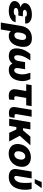

<svg xmlns="http://www.w3.org/2000/svg" viewBox="1797 -2628 1034 4668"><g transform="rotate(90 2314.0 -294.0)"><path d="M369.1 -286.6 365.7 -265.6 358.4 -223.1H277.8Q243.7 -222.7 211.2 -210.7Q178.7 -198.7 172.9 -167Q169.9 -146.5 189.7 -129.4Q209.5 -112.3 254.4 -112.3Q301.8 -112.3 326.2 -123.8Q350.6 -135.3 356 -156.7H519Q508.8 -100.6 467.3 -63.5Q425.8 -26.4 366.9 -8.3Q308.1 9.8 246.1 9.8Q171.9 9.8 115 -9.5Q58.1 -28.8 28.6 -64.2Q-1 -99.6 6.8 -148.9Q15.1 -196.3 52.2 -229.7Q89.4 -263.2 154.3 -277.3Q100.6 -293 75.4 -325.4Q50.3 -357.9 56.2 -396.5Q64.9 -446.8 104 -481.7Q143.1 -516.6 203.9 -534.7Q264.6 -552.7 338.9 -552.7Q403.8 -552.7 454.1 -533.2Q504.4 -513.7 530.8 -477.1Q557.1 -440.4 549.8 -388.2H384.3Q386.7 -411.6 365.2 -421.1Q343.8 -430.7 308.1 -430.7Q267.1 -430.7 244.6 -415Q222.2 -399.4 218.3 -380.9Q215.3 -359.4 236.1 -346.4Q256.8 -333.5 295.9 -333.5H377Z M528.3 203.1 610.4 -291Q631.3 -417 710.7 -484.9Q790 -552.7 909.7 -552.7Q981.4 -552.7 1025.9 -529.8Q1070.3 -506.8 1092.5 -467.3Q1114.7 -427.7 1118.9 -377Q1123 -326.2 1113.8 -271L1111.8 -261.2Q1098.6 -179.2 1063.2 -118.2Q1027.8 -57.1 974.1 -23.7Q920.4 9.8 853 9.8Q811.5 9.8 783.2 -3.9Q754.9 -17.6 737.3 -43L696.8 203.1ZM772.5 -258.8Q767.6 -226.6 769 -196Q770.5 -165.5 785.4 -145.5Q800.3 -125.5 835.9 -125.5Q872.1 -125.5 894.3 -146.2Q916.5 -167 928.2 -198.2Q939.9 -229.5 944.8 -261.2L946.3 -271Q952.6 -308.1 950.2 -340.3Q947.8 -372.6 931.6 -392.3Q915.5 -412.1 881.3 -412.1Q835 -412.1 809.8 -372.1Q784.7 -332 774.9 -272Z M1293.5 -515.6H1448.2Q1397 -439.5 1367.2 -379.6Q1337.4 -319.8 1327.1 -258.8Q1304.7 -123 1378.4 -123Q1409.2 -123 1432.1 -149.2Q1455.1 -175.3 1464.8 -233.4L1490.2 -386.7H1663.1L1637.7 -233.4Q1627.9 -174.8 1642.3 -148.9Q1656.7 -123 1687.5 -123Q1761.2 -123 1783.7 -258.8Q1793.9 -319.3 1783.9 -379.4Q1773.9 -439.5 1748 -515.6H1902.8Q1933.6 -455.6 1946 -392.8Q1958.5 -330.1 1945.8 -253.9Q1922.4 -113.3 1851.3 -51.8Q1780.3 9.8 1678.2 9.8Q1619.1 9.8 1581.3 -12.9Q1543.5 -35.6 1525.4 -77.6Q1493.7 -35.6 1448.5 -12.9Q1403.3 9.8 1344.2 9.8Q1275.9 9.8 1230 -17.1Q1184.1 -43.9 1166.3 -102.1Q1148.4 -160.2 1163.6 -253.9Q1176.3 -330.1 1209.5 -392.8Q1242.7 -455.6 1293.5 -515.6Z M2561 -545.9 2539.1 -414.1H2360.4L2320.8 -176.3Q2313 -124 2357.4 -124Q2375 -124 2385.3 -125.2Q2395.5 -126.5 2409.2 -128.9L2400.4 -1.5Q2377.4 4.9 2355.7 7.3Q2334 9.8 2303.2 9.8Q2218.8 9.8 2178.5 -36.9Q2138.2 -83.5 2153.3 -176.8L2192.4 -414.1H2028.3L2049.8 -545.9Z M2649.9 -545.9H2817.4L2754.9 -182.6Q2750.5 -151.9 2761.5 -140.9Q2772.5 -129.9 2802.2 -129.9Q2817.4 -129.9 2827.1 -130.4Q2836.9 -130.9 2846.2 -131.3L2826.2 -9.8Q2777.8 6.3 2727.1 5.9Q2648.4 6.3 2609.9 -32.5Q2571.3 -71.3 2585.9 -159.2Z M3125.5 -515.6 3095.7 -335.9H3148.4L3301.8 -515.6H3511.7L3281.2 -257.8L3418.9 0H3210L3127.9 -174.8H3069.3L3040.5 0H2866.7L2952.1 -515.6Z M3714.4 11.7Q3633.3 11.7 3577.1 -21.5Q3521 -54.7 3496.8 -115.2Q3472.7 -175.8 3485.8 -257.8Q3499.5 -339.4 3543.9 -399.9Q3588.4 -460.4 3655.5 -493.9Q3722.7 -527.3 3803.7 -527.3Q3885.3 -527.3 3941.2 -493.9Q3997.1 -460.4 4021.2 -399.9Q4045.4 -339.4 4031.7 -257.8Q4018.1 -175.8 3973.9 -115.2Q3929.7 -54.7 3862.8 -21.5Q3795.9 11.7 3714.4 11.7ZM3737.3 -125Q3779.8 -125 3813.2 -159.2Q3846.7 -193.4 3856.9 -257.8Q3867.7 -321.8 3845.5 -356.2Q3823.2 -390.6 3780.8 -390.6Q3738.3 -390.6 3704.8 -356.2Q3671.4 -321.8 3660.6 -257.8Q3649.9 -193.4 3672.4 -159.2Q3694.8 -125 3737.3 -125Z M4150.4 -545.9H4317.9L4260.3 -199.2Q4252.9 -154.8 4264.6 -138.7Q4276.4 -122.6 4296.4 -122.6Q4327.6 -122.6 4353.3 -145.8Q4378.9 -168.9 4396.5 -204.6Q4414.1 -240.2 4420.4 -277.3Q4429.2 -343.8 4428 -414.3Q4426.8 -484.9 4417 -545.9H4573.2Q4588.4 -501 4593.3 -429Q4598.1 -356.9 4585.4 -277.3Q4571.3 -194.8 4534.2 -129.9Q4497.1 -64.9 4434.1 -27.6Q4371.1 9.8 4279.8 9.8Q4179.2 9.8 4127 -40.8Q4074.7 -91.3 4093.3 -200.2ZM4335.4 -620.6 4405.8 -790.5H4555.2L4434.6 -620.6Z"/></g></svg>

Font: Inter Display Extra Bold
Style: Italic
Weight: 800
Italic angle: -9.39999°
Designer: Rasmus Andersson
Foundry: rsms
Version: Version 4.000;git-4fc901f